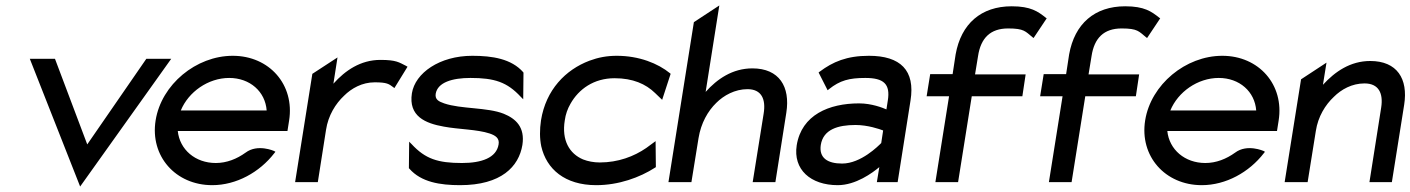

<svg xmlns="http://www.w3.org/2000/svg" viewBox="-20 -666 5157 702"><path d="M89 -451 273 16 606 -451H515L299 -138L181 -451Z M549 -226C528 -95 622 11 756 11C844 11 929 -36 983 -106L987 -111L982 -114C982 -114 922 -141 878 -108C846 -85 809 -70 769 -70C694 -70 637 -119 630 -187H1031L1037 -225C1058 -356 965 -462 831 -462C697 -462 570 -357 549 -226ZM641 -262C669 -330 741 -381 818 -381C894 -381 950 -331 955 -262Z M1059 0H1142L1172 -191C1180 -244 1207 -287 1238 -316C1265 -343 1304 -365 1350 -365C1395 -365 1402 -359 1418 -347L1422 -344L1470 -422L1465 -425C1439 -438 1429 -447 1371 -447C1298 -447 1242 -408 1199 -360L1214 -456L1122 -396Z M1486 -325C1473 -241 1535 -215 1603 -203C1656 -193 1725 -193 1770 -178C1791 -171 1807 -161 1803 -138C1795 -89 1741 -70 1669 -70C1581 -70 1535 -85 1485 -139L1476 -148L1475 -51L1477 -49C1520 0 1589 11 1662 11C1813 11 1877 -57 1890 -136C1900 -201 1866 -232 1822 -250C1762 -274 1665 -267 1604 -288C1584 -295 1570 -302 1573 -323C1580 -365 1634 -381 1700 -381C1788 -381 1834 -366 1884 -312L1893 -303L1894 -400L1893 -402C1850 -451 1780 -462 1707 -462C1587 -462 1498 -399 1486 -325Z M1958 -226C1953 -192 1953 -160 1959 -131C1978 -48 2045 11 2160 11C2242 11 2319 -17 2375 -53L2378 -55L2377 -150L2343 -125C2298 -94 2240 -72 2173 -72C2151 -72 2130 -76 2112 -83C2062 -104 2033 -153 2045 -226C2048 -248 2055 -268 2066 -287C2096 -340 2151 -380 2227 -380C2294 -380 2341 -359 2375 -326L2401 -301L2432 -396L2430 -398C2386 -434 2317 -462 2235 -462C2199 -462 2167 -456 2135 -444C2048 -411 1976 -338 1958 -226Z M2424 0H2508L2534 -161C2543 -216 2568 -260 2599 -290C2626 -317 2667 -340 2713 -340C2764 -340 2781 -304 2772 -250L2732 0H2815L2855 -254C2870 -349 2829 -416 2731 -416C2658 -416 2602 -377 2560 -330L2610 -646L2517 -585Z M2893 -135C2879 -46 2944 11 3043 11C3109 11 3170 -34 3195 -55L3186 0H3262L3309 -298C3327 -409 3272 -462 3157 -462C3076 -462 3025 -440 2977 -404L2973 -401L3006 -336L3011 -340C3051 -372 3085 -381 3144 -381C3211 -381 3236 -359 3226 -298L3221 -266C3207 -272 3167 -288 3121 -288C3011 -288 2911 -246 2893 -135ZM2981 -136C2990 -193 3044 -209 3108 -209C3153 -209 3196 -194 3209 -189L3202 -143C3192 -133 3128 -68 3059 -68C3005 -68 2974 -89 2981 -136Z M3368 -314H3450L3400 0H3483L3533 -314H3718L3730 -394H3545L3556 -461C3566 -527 3601 -562 3666 -562C3725 -562 3729 -551 3755 -530L3759 -527L3807 -599L3804 -601C3775 -624 3749 -643 3679 -643C3567 -643 3494 -579 3474 -467L3463 -395H3381Z M3783 -314H3865L3815 0H3898L3948 -314H4133L4145 -394H3960L3971 -461C3981 -527 4016 -562 4081 -562C4140 -562 4144 -551 4170 -530L4174 -527L4222 -599L4219 -601C4190 -624 4164 -643 4094 -643C3982 -643 3909 -579 3889 -467L3878 -395H3796Z M4167 -226C4146 -95 4240 11 4374 11C4462 11 4547 -36 4601 -106L4605 -111L4600 -114C4600 -114 4540 -141 4496 -108C4464 -85 4427 -70 4387 -70C4312 -70 4255 -119 4248 -187H4649L4655 -225C4676 -356 4583 -462 4449 -462C4315 -462 4188 -357 4167 -226ZM4259 -262C4287 -330 4359 -381 4436 -381C4512 -381 4568 -331 4573 -262Z M4677 0H4761L4791 -187C4799 -240 4826 -283 4857 -312C4884 -339 4923 -361 4969 -361C5021 -361 5038 -325 5030 -273L4987 0H5069L5114 -283C5129 -378 5088 -443 4990 -443C4917 -443 4861 -404 4817 -356L4830 -437L4737 -376Z"/></svg>

Font: Charger Sport
Style: SeBdObl
Weight: 600
Designer: Jasper
Foundry: Cannot Into Space Fonts
Version: Version 1.1